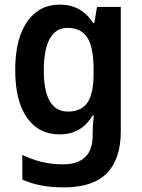

<svg xmlns="http://www.w3.org/2000/svg" viewBox="-20 -573 614 833"><path d="M239 -553Q334 -553 384 -473H389L401 -543H504V-2Q504 116 444 178Q384 240 257 240Q150 240 77 206V99Q118 119 161 129.5Q204 140 255 140Q316 140 349 109Q382 78 382 16V1Q382 -13 383.5 -34.5Q385 -56 387 -72H382Q358 -32 323 -11Q288 10 237 10Q148 10 97 -62.5Q46 -135 46 -270Q46 -404 97.5 -478.5Q149 -553 239 -553ZM272 -452Q222 -452 196 -405Q170 -358 170 -268Q170 -89 275 -89Q333 -89 359.5 -128Q386 -167 386 -250V-273Q386 -366 359.5 -409Q333 -452 272 -452Z"/></svg>

Font: Noto Sans Khmer SemiCondensed SemiBold
Style: Regular
Weight: 600
Width: 4
Designer: Danh Hong and the Monotype Design Team
Foundry: Monotype Imaging Inc.
Version: Version 2.004; ttfautohint (v1.8.4.7-5d5b)